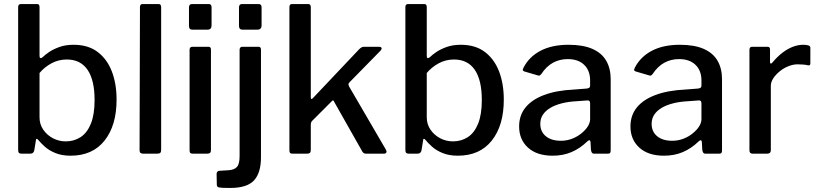

<svg xmlns="http://www.w3.org/2000/svg" viewBox="-20 -762 4062 952"><path d="M88 0Q78 0 74 -4Q70 -8 70 -18V-727Q70 -742 84 -742H164Q176 -742 176 -727V-485Q176 -475 180.5 -474Q185 -473 192 -479Q203 -490 223.5 -504Q244 -518 274.5 -529Q305 -540 345 -540Q417 -540 464 -504.5Q511 -469 534.5 -408Q558 -347 558 -268Q558 -140 498.5 -65Q439 10 330 10Q287 10 255 -3Q223 -16 202 -35Q181 -54 169 -69Q165 -74 161.5 -73.5Q158 -73 158 -66L150 -17Q147 0 130 0ZM176 -180Q176 -146 194.5 -119Q213 -92 242.5 -76.5Q272 -61 306 -61Q347 -61 379.5 -82Q412 -103 430.5 -148.5Q449 -194 449 -266Q449 -365 414 -416Q379 -467 311 -467Q270 -467 235 -448Q200 -429 176 -400Z M779 -19Q779 -8 774.5 -4Q770 0 758 0H690Q672 0 672 -16L674 -727Q674 -742 687 -742H766Q779 -742 779 -727Z M1026 -19Q1026 -8 1021.5 -4Q1017 0 1006 0H938Q927 0 923.5 -3.5Q920 -7 920 -16V-515Q920 -530 934 -530H1014Q1026 -530 1026 -516ZM1029 -636Q1029 -615 1009 -615H935Q924 -615 920.5 -620Q917 -625 917 -634V-725Q917 -742 932 -742H1015Q1029 -742 1029 -726Z M1274 18Q1274 95 1239.5 132.5Q1205 170 1121 170Q1078 170 1066.5 167.5Q1055 165 1055 154L1054 100Q1054 95 1057 90.5Q1060 86 1066 85L1114 82Q1142 80 1155 65.5Q1168 51 1168 12V-515Q1168 -530 1182 -530H1262Q1274 -530 1274 -516V18ZM1277 -636Q1277 -615 1256 -615H1182Q1165 -615 1165 -634V-725Q1165 -742 1180 -742H1262Q1277 -742 1277 -726Z M1894 -19Q1898 -12 1895.5 -6Q1893 0 1883 0H1794Q1787 0 1782 -4Q1777 -8 1774 -15L1637 -257Q1635 -263 1632 -264Q1629 -265 1624 -259L1529 -164Q1525 -160 1523 -155.5Q1521 -151 1521 -143V-19Q1521 -8 1516.5 -4Q1512 0 1501 0H1432Q1422 0 1418.5 -3.5Q1415 -7 1415 -16V-727Q1415 -742 1428 -742H1508Q1521 -742 1521 -727V-280Q1521 -273 1523.5 -271.5Q1526 -270 1532 -276L1760 -517Q1773 -530 1783 -530H1858Q1870 -530 1872 -524Q1874 -518 1865 -509L1713 -354Q1709 -350 1708 -346Q1707 -342 1711 -333L1894 -19Z M2008 0Q1998 0 1994 -4Q1990 -8 1990 -18V-727Q1990 -742 2004 -742H2084Q2096 -742 2096 -727V-485Q2096 -475 2100.5 -474Q2105 -473 2112 -479Q2123 -490 2143.5 -504Q2164 -518 2194.5 -529Q2225 -540 2265 -540Q2337 -540 2384 -504.5Q2431 -469 2454.5 -408Q2478 -347 2478 -268Q2478 -140 2418.5 -65Q2359 10 2250 10Q2207 10 2175 -3Q2143 -16 2122 -35Q2101 -54 2089 -69Q2085 -74 2081.5 -73.5Q2078 -73 2078 -66L2070 -17Q2067 0 2050 0ZM2096 -180Q2096 -146 2114.5 -119Q2133 -92 2162.5 -76.5Q2192 -61 2226 -61Q2267 -61 2299.5 -82Q2332 -103 2350.5 -148.5Q2369 -194 2369 -266Q2369 -365 2334 -416Q2299 -467 2231 -467Q2190 -467 2155 -448Q2120 -429 2096 -400Z M2891 -60Q2856 -26 2814 -8Q2772 10 2720 10Q2642 10 2598 -30Q2554 -70 2554 -135Q2554 -190 2585.5 -229Q2617 -268 2678 -291Q2739 -314 2826 -318L2890 -323Q2897 -324 2901.5 -327Q2906 -330 2906 -338V-363Q2906 -412 2876.5 -440.5Q2847 -469 2795 -469Q2755 -469 2722 -451Q2689 -433 2664 -395Q2660 -390 2657 -388Q2654 -386 2647 -388L2579 -408Q2574 -410 2572.5 -413.5Q2571 -417 2576 -427Q2604 -481 2660.5 -510.5Q2717 -540 2799 -540Q2871 -540 2917.5 -519.5Q2964 -499 2986 -460.5Q3008 -422 3008 -370V-17Q3008 -7 3005 -3.5Q3002 0 2993 0H2926Q2918 0 2914.5 -5.5Q2911 -11 2910 -20L2908 -58Q2906 -74 2891 -60ZM2906 -249Q2906 -266 2892 -264L2838 -260Q2798 -258 2765 -249.5Q2732 -241 2708.5 -227Q2685 -213 2672 -193.5Q2659 -174 2659 -148Q2659 -109 2686.5 -86.5Q2714 -64 2761 -64Q2791 -64 2817.5 -74.5Q2844 -85 2863 -101Q2884 -118 2895 -136Q2906 -154 2906 -171V-249Z M3443 -60Q3408 -26 3366 -8Q3324 10 3272 10Q3194 10 3150 -30Q3106 -70 3106 -135Q3106 -190 3137.5 -229Q3169 -268 3230 -291Q3291 -314 3378 -318L3442 -323Q3449 -324 3453.5 -327Q3458 -330 3458 -338V-363Q3458 -412 3428.5 -440.5Q3399 -469 3347 -469Q3307 -469 3274 -451Q3241 -433 3216 -395Q3212 -390 3209 -388Q3206 -386 3199 -388L3131 -408Q3126 -410 3124.5 -413.5Q3123 -417 3128 -427Q3156 -481 3212.5 -510.5Q3269 -540 3351 -540Q3423 -540 3469.5 -519.5Q3516 -499 3538 -460.5Q3560 -422 3560 -370V-17Q3560 -7 3557 -3.5Q3554 0 3545 0H3478Q3470 0 3466.5 -5.5Q3463 -11 3462 -20L3460 -58Q3458 -74 3443 -60ZM3458 -249Q3458 -266 3444 -264L3390 -260Q3350 -258 3317 -249.5Q3284 -241 3260.5 -227Q3237 -213 3224 -193.5Q3211 -174 3211 -148Q3211 -109 3238.5 -86.5Q3266 -64 3313 -64Q3343 -64 3369.5 -74.5Q3396 -85 3415 -101Q3436 -118 3447 -136Q3458 -154 3458 -171V-249Z M3712 0Q3704 0 3700 -4Q3696 -8 3696 -16V-515Q3696 -530 3709 -530H3786Q3798 -530 3798 -517V-454Q3798 -448 3801.5 -447Q3805 -446 3809 -451Q3834 -481 3859.5 -500.5Q3885 -520 3911 -530Q3937 -540 3963 -540Q3998 -540 3998 -526V-448Q3998 -436 3987 -438Q3975 -441 3961.5 -442Q3948 -443 3934 -443Q3913 -443 3890 -434Q3867 -425 3847.5 -409.5Q3828 -394 3815 -375Q3802 -356 3802 -336V-17Q3802 0 3783 0H3712Z"/></svg>

Font: Libre Franklin Medium
Style: Regular
Weight: 500
Designer: Pablo Impallari, Rodrigo Fuenzalida, Nhung Nguyen
Foundry: Impallari Type
Version: Version 3.000